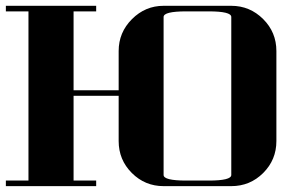

<svg xmlns="http://www.w3.org/2000/svg" viewBox="-20 -635 1039 655"><path d="M0 0V-19H77.1V-596.2H0V-615.2H308.1V-596.2H231V-327.1H384.8V-460.9Q384.8 -524.4 430.2 -569.8Q475.6 -615.2 538.1 -615.2H769Q832.5 -615.2 877.9 -569.8Q922.9 -524.9 922.9 -460.9V-153.8Q922.9 -89.8 877.9 -44.9Q833 0 769 0H538.1Q474.6 0 429.7 -44.9Q384.8 -89.8 384.8 -153.8V-308.1H231V-19H308.1V0ZM538.1 -38.1Q538.1 -19 615.2 -19H691.9Q769 -19 769 -38.1V-577.1Q769 -596.2 691.9 -596.2H615.2Q538.1 -596.2 538.1 -577.1Z"/></svg>

Font: Hjet
Style: Regular
Weight: 400
Designer: T. Christopher White
Version: Version 1.2